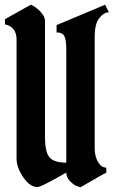

<svg xmlns="http://www.w3.org/2000/svg" viewBox="-20 -791 480 811"><path d="M260 -104V-585Q260 -622 252 -638Q244 -654 219 -654V-685L424 -771L440 -739Q418 -739 398 -713Q380 -688 380 -637V-164Q380 -131 394 -107Q408 -83 429 -83V-61Q422 -60 320 0Q313 -2 303 -5.5Q293 -9 276.5 -25Q260 -41 260 -62Q254 -59 226 -43Q152 -1 138 -1Q106 -1 78 -42.5Q50 -84 50 -120V-623Q50 -678 1 -688V-710L110 -771Q132 -762 151 -741.5Q170 -721 170 -703V-213Q170 -150 188.5 -127Q207 -104 260 -104Z"/></svg>

Font: Pirata One
Style: Regular
Weight: 400
Designer: Rodrigo Fuenzalida, Nicolas Massi
Foundry: Rodrigo Fuenzalida, Nicolas Massi
Version: Version 1.001